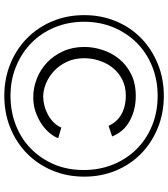

<svg xmlns="http://www.w3.org/2000/svg" viewBox="34 -788 762 869"><g transform="rotate(90 414.5 -354.0)"><path d="M414 7Q336 7 269 -20.5Q202 -48 153 -96.5Q104 -145 76.5 -211Q49 -277 49 -355Q49 -432 76.5 -498Q104 -564 153 -612Q202 -660 269 -687.5Q336 -715 414 -715Q493 -715 560 -687.5Q627 -660 676 -612Q725 -564 752.5 -498Q780 -432 780 -355Q780 -277 752.5 -211Q725 -145 676 -96.5Q627 -48 560 -20.5Q493 7 414 7ZM414 -21Q485 -21 546.5 -45Q608 -69 653 -113Q698 -157 724 -217.5Q750 -278 750 -352Q750 -424 725 -485.5Q700 -547 655 -592Q610 -637 548.5 -662Q487 -687 414 -687Q342 -687 280.5 -662Q219 -637 174.5 -592.5Q130 -548 104.5 -487Q79 -426 79 -354Q79 -283 104 -222Q129 -161 174 -116.5Q219 -72 280.5 -46.5Q342 -21 414 -21ZM421 -124Q378 -124 337 -140Q296 -156 264 -186Q232 -216 212.5 -259Q193 -302 193 -355Q193 -396 206.5 -437.5Q220 -479 247 -512.5Q274 -546 316 -567Q358 -588 415 -588Q477 -588 527 -561Q577 -534 598 -481L550 -465Q539 -489 522.5 -504.5Q506 -520 487 -528.5Q468 -537 449 -540Q430 -543 415 -543Q371 -543 339 -526Q307 -509 286 -482Q265 -455 254.5 -421.5Q244 -388 244 -355Q244 -310 260.5 -275.5Q277 -241 302.5 -217.5Q328 -194 358.5 -181.5Q389 -169 418 -169Q437 -169 458.5 -174.5Q480 -180 499.5 -190.5Q519 -201 534.5 -216.5Q550 -232 558 -251L606 -237Q600 -220 584.5 -200.5Q569 -181 545 -164Q521 -147 489.5 -135.5Q458 -124 421 -124Z"/></g></svg>

Font: Oxford Sans
Style: Regular
Weight: 300
Designer: Matt McInerney, Pablo Impallari, Rodrigo Fuenzalida
Foundry: Matt McInerney, Pablo Impallari, Rodrigo Fuenzalida
Version: Version 3.000g; ttfautohint (v1.5) -l 8 -r 28 -G 28 -x 14 -D